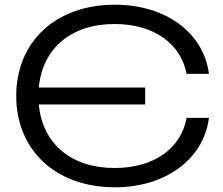

<svg xmlns="http://www.w3.org/2000/svg" viewBox="-20 -783 948 816"><path d="M597 -339V-411H145C160 -577 282 -681 467 -681C634 -681 749 -597 773 -469H868C846 -642 687 -763 468 -763C217 -763 49 -606 49 -375C49 -145 217 13 468 13C687 13 846 -109 868 -282H773C750 -153 635 -69 467 -69C282 -69 160 -173 145 -339Z"/></svg>

Font: Bounded Light
Style: Regular
Weight: 300
Designer: Vlad Churkin
Version: Version 3.0